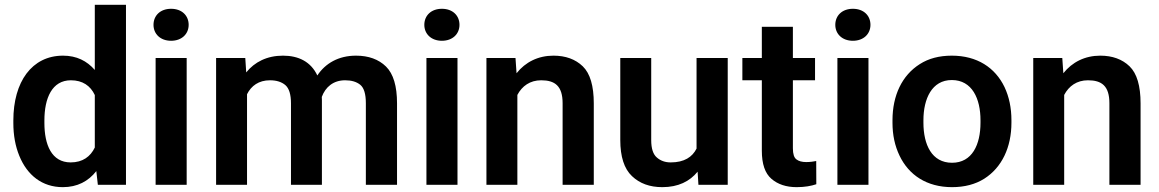

<svg xmlns="http://www.w3.org/2000/svg" viewBox="-20 -770 4828 800"><path d="M35.6 -257.8C35.6 -206.5 43.9 -161.1 60.5 -120.6C93.3 -40 155.8 9.8 241.7 9.8C302.2 9.8 348.1 -14.6 381.3 -57.1L387.7 0H504.9V-750H375V-478.5C342.3 -516.1 299.3 -538.1 242.7 -538.1C112.8 -538.1 35.6 -429.2 35.6 -268.1ZM165 -268.1C165 -361.3 196.8 -435.5 275.4 -435.5C324.2 -435.5 356.9 -412.6 375 -374V-155.3C356.9 -117.7 324.7 -93.3 274.4 -93.3C194.8 -93.3 165 -167 165 -257.8Z M619.6 -666.5C619.6 -628.9 647.9 -600.1 692.9 -600.1C737.8 -600.1 766.1 -628.9 766.1 -666.5C766.1 -705.1 737.8 -733.4 692.9 -733.4C647.9 -733.4 619.6 -705.1 619.6 -666.5ZM628.4 -528.3V0H757.8V-528.3Z M1105 -435.5C1131.8 -435.5 1153.3 -428.7 1168.9 -415.5C1184.6 -401.9 1192.4 -376.5 1192.4 -339.4V0H1321.3V-352.5C1321.3 -356.9 1321.3 -361.8 1320.8 -366.2C1335.9 -407.2 1368.7 -435.5 1418 -435.5C1444.8 -435.5 1465.8 -429.2 1481.4 -416.5C1496.6 -403.8 1504.4 -378.4 1504.4 -339.8V0H1634.3V-339.4C1634.3 -411.1 1619.1 -462.4 1588.4 -492.7C1557.6 -522.9 1515.6 -538.1 1463.4 -538.1C1390.6 -538.1 1335.9 -506.3 1302.2 -455.6C1275.4 -512.7 1224.1 -538.1 1159.2 -538.1C1092.3 -538.1 1041 -511.7 1005.9 -468.3L1002 -528.3H880.4V0H1009.3V-377.4C1026.9 -412.6 1058.1 -435.5 1105 -435.5Z M1748 -666.5C1748 -628.9 1776.4 -600.1 1821.3 -600.1C1866.2 -600.1 1894.5 -628.9 1894.5 -666.5C1894.5 -705.1 1866.2 -733.4 1821.3 -733.4C1776.4 -733.4 1748 -705.1 1748 -666.5ZM1756.8 -528.3V0H1886.2V-528.3Z M2234.9 -435.5C2292 -435.5 2324.2 -412.1 2324.2 -339.8V0H2454.1V-338.9C2454.1 -412.1 2439 -463.9 2408.2 -493.7C2377.4 -523.4 2336.4 -538.1 2286.1 -538.1C2222.2 -538.1 2168.9 -511.2 2132.3 -464.8L2127.9 -528.3H2006.8V0H2135.7V-374.5C2155.3 -411.6 2188.5 -435.5 2234.9 -435.5Z M3012.2 0V-528.3H2882.3V-150.9C2864.7 -115.7 2831.1 -93.3 2774.4 -93.3C2751.5 -93.3 2732.4 -100.1 2716.8 -113.8C2701.2 -127 2693.4 -151.4 2693.4 -186V-528.3H2564.5V-187C2564.5 -117.2 2580.6 -66.9 2613.3 -36.1C2645.5 -5.4 2687.5 9.8 2739.7 9.8C2805.7 9.8 2854 -14.2 2886.7 -54.7L2890.1 0Z M3283.7 -528.3V-658.2H3154.3V-528.3H3073.2V-435.5H3154.3V-142.1C3154.3 -86.9 3167.5 -47.9 3194.3 -24.9C3220.7 -2 3255.9 9.8 3299.3 9.8C3333 9.8 3359.9 4.9 3381.3 -2.4L3380.9 -99.1C3371.1 -97.2 3356.4 -94.7 3339.4 -94.7C3321.3 -94.7 3307.6 -98.6 3298.3 -106C3288.6 -113.3 3283.7 -128.4 3283.7 -152.3V-435.5H3376V-528.3Z M3460.4 -666.5C3460.4 -628.9 3488.8 -600.1 3533.7 -600.1C3578.6 -600.1 3606.9 -628.9 3606.9 -666.5C3606.9 -705.1 3578.6 -733.4 3533.7 -733.4C3488.8 -733.4 3460.4 -705.1 3460.4 -666.5ZM3469.2 -528.3V0H3598.6V-528.3Z M3698.7 -258.8C3698.7 -207.5 3708.5 -162.1 3728 -121.6C3766.6 -40.5 3841.8 9.8 3946.8 9.8C3999 9.8 4043.9 -2 4081.1 -25.4C4154.8 -72.3 4194.3 -156.7 4194.3 -258.8V-269C4194.3 -320.3 4184.6 -366.7 4165.5 -407.2C4126.5 -488.3 4051.3 -538.1 3945.8 -538.1C3893.6 -538.1 3849.1 -526.4 3812.5 -502.9C3738.3 -456.1 3698.7 -372.1 3698.7 -269ZM3827.6 -269C3827.6 -358.4 3862.8 -436.5 3945.8 -436.5C4030.8 -436.5 4065.4 -358.4 4065.4 -269V-258.8C4065.4 -167.5 4030.8 -91.8 3946.8 -91.8C3862.3 -91.8 3827.6 -167.5 3827.6 -258.8Z M4513.2 -435.5C4570.3 -435.5 4602.5 -412.1 4602.5 -339.8V0H4732.4V-338.9C4732.4 -412.1 4717.3 -463.9 4686.5 -493.7C4655.8 -523.4 4614.7 -538.1 4564.5 -538.1C4500.5 -538.1 4447.3 -511.2 4410.6 -464.8L4406.2 -528.3H4285.2V0H4414.1V-374.5C4433.6 -411.6 4466.8 -435.5 4513.2 -435.5Z"/></svg>

Font: Vazirmatn SemiBold
Style: Regular
Weight: 600
Designer: Saber Rastikerdar
Foundry: Saber Rastikerdar
Version: Version 33.003